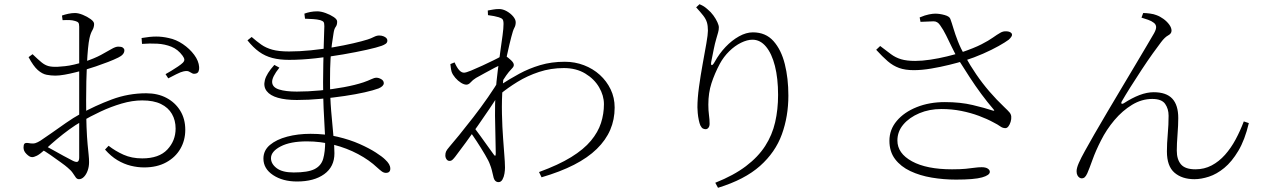

<svg xmlns="http://www.w3.org/2000/svg" viewBox="-20 -824 6040 914"><path d="M278 -728 275 -750Q289 -755 305.5 -758.5Q322 -762 337 -762Q353 -762 374 -753.5Q395 -745 411.5 -733Q428 -721 428 -710Q428 -694 419.5 -679.5Q411 -665 406 -642Q402 -624 399 -593Q396 -562 394 -522Q392 -482 391 -437Q390 -392 390 -346Q390 -269 392 -219Q394 -169 397 -137.5Q400 -106 402 -87Q404 -68 404 -52Q404 -31 397.5 -12.5Q391 6 380 17.5Q369 29 356 29Q347 29 341 21Q335 13 327 0.5Q319 -12 302 -26Q292 -35 269 -51.5Q246 -68 220.5 -86Q195 -104 174 -115L188 -134Q207 -124 232 -110Q257 -96 282.5 -82Q308 -68 328 -58Q345 -50 351 -55Q357 -60 357 -75Q357 -110 357 -170.5Q357 -231 357 -327Q357 -374 357 -431Q357 -488 357 -542.5Q357 -597 357 -639Q357 -681 357 -697Q357 -711 353 -716Q349 -721 338 -724Q325 -728 311 -728.5Q297 -729 278 -728ZM135 -566Q162 -540 178 -527Q194 -514 210.5 -509.5Q227 -505 254 -506Q270 -507 289.5 -509Q309 -511 332.5 -516.5Q356 -522 382 -530Q430 -546 460.5 -562.5Q491 -579 510.5 -590.5Q530 -602 543 -602Q550 -602 555.5 -601Q561 -600 564.5 -597.5Q568 -595 570 -592Q572 -589 572 -584Q572 -564 543 -550Q523 -540 494.5 -529Q466 -518 436.5 -508Q407 -498 383 -491Q364 -486 338.5 -479.5Q313 -473 287.5 -468.5Q262 -464 244 -464Q223 -464 202 -468Q181 -472 160 -490.5Q139 -509 116 -552ZM172 -154Q192 -167 224.5 -190Q257 -213 293.5 -238.5Q330 -264 363 -282Q433 -321 512 -350.5Q591 -380 676 -380Q731 -380 772.5 -358Q814 -336 838 -297Q862 -258 862 -206Q862 -156 838.5 -115.5Q815 -75 771 -51Q727 -27 666 -27Q635 -27 602.5 -35Q570 -43 539 -61.5Q508 -80 480 -112L497 -130Q529 -105 568 -87.5Q607 -70 657 -70Q737 -70 776.5 -112Q816 -154 816 -212Q816 -251 798.5 -281.5Q781 -312 746 -329Q711 -346 657 -346Q610 -346 559 -331Q508 -316 459 -293Q410 -270 367 -245Q339 -229 309.5 -207.5Q280 -186 252 -162.5Q224 -139 198 -115Q170 -90 156 -83Q142 -76 133 -76Q126 -76 119.5 -80Q113 -84 106 -91Q98 -99 95 -106.5Q92 -114 92 -122Q92 -135 96.5 -140Q101 -145 115 -143Q137 -139 148 -142.5Q159 -146 172 -154ZM656 -615 654 -643Q694 -650 723.5 -650Q753 -650 783 -643Q818 -636 850.5 -614Q883 -592 904.5 -563Q926 -534 928 -505Q929 -494 925.5 -485Q922 -476 913 -474Q902 -471 895 -475Q888 -479 879.5 -483.5Q871 -488 853 -484Q842 -482 819 -470.5Q796 -459 781 -451L768 -471Q779 -477 795.5 -487Q812 -497 827.5 -507.5Q843 -518 850 -525Q858 -533 857.5 -540.5Q857 -548 849 -559Q827 -589 796 -601.5Q765 -614 729 -616Q693 -618 656 -615Z M1432 -735Q1456 -734 1472.5 -733Q1489 -732 1505 -728Q1517 -724 1520.5 -719Q1524 -714 1524 -699Q1524 -695 1523 -669Q1522 -643 1521 -603.5Q1520 -564 1519 -519Q1518 -474 1518 -432Q1518 -365 1520.5 -309Q1523 -253 1525.5 -212.5Q1528 -172 1528 -152Q1528 -101 1518.5 -68Q1509 -35 1477.5 -19Q1446 -3 1378 -3Q1324 -3 1297 -23.5Q1270 -44 1270 -71Q1270 -103 1316 -127Q1362 -151 1441 -151Q1506 -151 1568.5 -135Q1631 -119 1684.5 -90.5Q1738 -62 1776 -26Q1788 -15 1797.5 -8Q1807 -1 1818 -1Q1827 -1 1832.5 -6Q1838 -11 1838 -21Q1838 -32 1832 -42.5Q1826 -53 1813 -65Q1800 -78 1769 -98Q1738 -118 1692 -138.5Q1646 -159 1587 -173Q1528 -187 1458 -187Q1398 -187 1347 -173.5Q1296 -160 1265 -134Q1234 -108 1234 -69Q1234 -21 1280 9.5Q1326 40 1394 40Q1475 40 1523.5 5Q1572 -30 1572 -94Q1572 -129 1567 -179.5Q1562 -230 1556.5 -296Q1551 -362 1551 -441Q1551 -502 1553.5 -543Q1556 -584 1560 -613.5Q1564 -643 1568 -667Q1571 -687 1578 -696Q1585 -705 1585 -721Q1585 -732 1568.5 -743Q1552 -754 1530 -762Q1508 -770 1490 -770Q1473 -770 1457.5 -767Q1442 -764 1429 -759ZM1178 -648 1158 -632Q1185 -598 1213.5 -577.5Q1242 -557 1276.5 -548Q1311 -539 1356 -539Q1415 -539 1482.5 -546.5Q1550 -554 1613.5 -565Q1677 -576 1726 -587Q1775 -598 1797 -606Q1808 -610 1816 -615.5Q1824 -621 1824 -631Q1824 -638 1819 -643Q1814 -648 1805 -651.5Q1796 -655 1785 -655Q1773 -655 1759.5 -648Q1746 -641 1730 -636Q1705 -628 1662 -618Q1619 -608 1566.5 -599Q1514 -590 1459.5 -584.5Q1405 -579 1356 -579Q1307 -579 1276.5 -587.5Q1246 -596 1224 -611.5Q1202 -627 1178 -648ZM1310 -502 1286 -515Q1249 -474 1241 -443Q1233 -412 1249.5 -390.5Q1266 -369 1303 -358.5Q1340 -348 1393 -348Q1449 -348 1507.5 -353.5Q1566 -359 1620 -367Q1674 -375 1716 -384.5Q1758 -394 1782 -403Q1794 -408 1800.5 -414.5Q1807 -421 1807 -428Q1807 -440 1795 -447Q1783 -454 1772 -454Q1762 -454 1747.5 -447Q1733 -440 1710 -432Q1671 -419 1617 -409Q1563 -399 1504.5 -393.5Q1446 -388 1393 -388Q1340 -388 1308.5 -398Q1277 -408 1275.5 -432.5Q1274 -457 1310 -502Z M2360 -375 2363 -420Q2406 -448 2452 -473Q2498 -498 2551.5 -514Q2605 -530 2669 -530Q2717 -530 2760 -513.5Q2803 -497 2835.5 -467.5Q2868 -438 2887 -398.5Q2906 -359 2906 -312Q2906 -255 2885 -206Q2864 -157 2821 -115Q2778 -73 2712.5 -39.5Q2647 -6 2558 20L2546 -5Q2639 -39 2699 -76Q2759 -113 2793 -154Q2827 -195 2841 -238.5Q2855 -282 2855 -328Q2855 -369 2832 -408.5Q2809 -448 2766 -474Q2723 -500 2664 -500Q2602 -500 2546 -481.5Q2490 -463 2443 -434Q2396 -405 2360 -375ZM2246 -453Q2230 -443 2220.5 -432Q2211 -421 2200 -421Q2189 -421 2174.5 -430Q2160 -439 2147.5 -453.5Q2135 -468 2130 -482Q2127 -493 2126 -502Q2125 -511 2124 -519L2144 -527Q2155 -502 2166 -490Q2177 -478 2189 -478Q2198 -478 2222.5 -488Q2247 -498 2276 -511.5Q2305 -525 2329.5 -537Q2354 -549 2362 -554Q2371 -559 2375.5 -560Q2380 -561 2388 -557Q2399 -550 2412.5 -537.5Q2426 -525 2426 -515Q2426 -507 2418.5 -499.5Q2411 -492 2402 -481Q2396 -474 2389.5 -464.5Q2383 -455 2376 -444Q2369 -433 2361 -422L2365 -479Q2370 -487 2374.5 -499Q2379 -511 2383 -525Q2359 -514 2335 -501.5Q2311 -489 2288.5 -476.5Q2266 -464 2246 -453ZM2211 -206 2229 -228Q2247 -204 2267 -176.5Q2287 -149 2304 -125Q2321 -101 2330 -89Q2340 -74 2340 -94Q2340 -125 2338.5 -171.5Q2337 -218 2336.5 -273Q2336 -328 2339 -381Q2343 -437 2349.5 -487.5Q2356 -538 2362 -581Q2368 -624 2372.5 -656.5Q2377 -689 2377 -710Q2377 -727 2372 -732.5Q2367 -738 2354 -742Q2344 -745 2331.5 -747.5Q2319 -750 2303 -752L2302 -774Q2313 -776 2327 -778.5Q2341 -781 2356 -781Q2374 -781 2392.5 -770.5Q2411 -760 2423 -745.5Q2435 -731 2435 -718Q2435 -703 2428.5 -691.5Q2422 -680 2414 -648Q2411 -636 2405.5 -614Q2400 -592 2393.5 -561Q2387 -530 2381.5 -492.5Q2376 -455 2373 -414Q2368 -348 2369.5 -282.5Q2371 -217 2375 -165Q2379 -113 2381 -84Q2382 -69 2383 -55Q2384 -41 2384 -26Q2384 -14 2381.5 2Q2379 18 2372 30.5Q2365 43 2353 43Q2344 43 2337.5 36.5Q2331 30 2328 14Q2324 -3 2321 -15Q2318 -27 2312 -42Q2307 -57 2289 -87.5Q2271 -118 2249.5 -151Q2228 -184 2211 -206ZM2361 -451 2356 -377Q2337 -346 2310 -306Q2283 -266 2254 -224.5Q2225 -183 2197 -145Q2169 -107 2147 -78Q2140 -69 2134 -63.5Q2128 -58 2120 -58Q2111 -58 2105.5 -66Q2100 -74 2100 -84Q2100 -95 2103.5 -103Q2107 -111 2120 -126Q2135 -143 2165.5 -180.5Q2196 -218 2232.5 -265Q2269 -312 2303 -361Q2337 -410 2361 -451Z M3294 -789 3310 -804Q3324 -798 3331.5 -793Q3339 -788 3348 -780Q3364 -767 3376 -750.5Q3388 -734 3395 -718.5Q3402 -703 3402 -694Q3402 -681 3398.5 -669.5Q3395 -658 3390 -640Q3383 -616 3378 -591Q3373 -566 3366 -531Q3363 -515 3368 -514Q3373 -513 3382 -529Q3404 -569 3434 -600.5Q3464 -632 3498 -651Q3532 -670 3564 -670Q3625 -670 3662 -628.5Q3699 -587 3716 -519Q3733 -451 3733 -369Q3733 -270 3702 -184.5Q3671 -99 3598 -34Q3525 31 3398 70L3385 46Q3473 11 3531 -33Q3589 -77 3622.5 -129Q3656 -181 3670 -242Q3684 -303 3684 -372Q3684 -451 3669 -510Q3654 -569 3626.5 -602Q3599 -635 3562 -635Q3537 -635 3507.5 -620.5Q3478 -606 3451.5 -580Q3425 -554 3407 -521Q3382 -474 3367 -428Q3352 -382 3352 -326Q3352 -298 3355 -276.5Q3358 -255 3358 -235Q3358 -223 3352.5 -216Q3347 -209 3339 -209Q3333 -209 3326.5 -212Q3320 -215 3314 -227Q3310 -236 3306.5 -252.5Q3303 -269 3301.5 -286Q3300 -303 3300 -313Q3300 -355 3307.5 -410Q3315 -465 3325 -519.5Q3335 -574 3342.5 -617Q3350 -660 3350 -678Q3350 -702 3345 -718Q3340 -734 3327.5 -750Q3315 -766 3294 -789Z M4478 -338Q4552 -338 4610.5 -324Q4669 -310 4705 -298Q4718 -294 4710 -303Q4680 -338 4651.5 -376.5Q4623 -415 4596 -456.5Q4569 -498 4542 -541Q4525 -571 4511 -600Q4497 -629 4484 -655.5Q4471 -682 4456 -703Q4443 -723 4424 -722.5Q4405 -722 4362 -720L4358 -741Q4384 -752 4402.5 -755.5Q4421 -759 4432 -759Q4453 -759 4476.5 -752.5Q4500 -746 4504 -734Q4511 -715 4519 -688Q4527 -661 4540 -627.5Q4553 -594 4575 -555Q4598 -513 4627 -470.5Q4656 -428 4690 -388.5Q4724 -349 4761 -314Q4779 -297 4786 -288.5Q4793 -280 4794 -269Q4795 -257 4791 -244Q4787 -231 4780.5 -222.5Q4774 -214 4766 -214Q4753 -214 4741.5 -222.5Q4730 -231 4710 -241Q4679 -258 4640 -272.5Q4601 -287 4556 -296Q4511 -305 4461 -305Q4404 -305 4356.5 -285Q4309 -265 4280.5 -231.5Q4252 -198 4252 -155Q4252 -94 4321.5 -56Q4391 -18 4512 -18Q4552 -18 4577 -20.5Q4602 -23 4619.5 -25.5Q4637 -28 4653 -28Q4672 -28 4682 -21.5Q4692 -15 4692 -6Q4692 10 4655 20.5Q4618 31 4531 31Q4472 31 4415.5 21.5Q4359 12 4313.5 -9.5Q4268 -31 4241 -66.5Q4214 -102 4214 -154Q4214 -207 4249 -248.5Q4284 -290 4344 -314Q4404 -338 4478 -338ZM4555 -574Q4617 -595 4652 -613Q4687 -631 4706.5 -645Q4726 -659 4742 -668Q4755 -676 4771.5 -675Q4788 -674 4795 -666Q4800 -659 4795.5 -651Q4791 -643 4782 -635Q4766 -623 4734 -605Q4702 -587 4660 -568.5Q4618 -550 4571 -535Q4542 -526 4499.5 -515.5Q4457 -505 4412.5 -497.5Q4368 -490 4330 -490Q4289 -490 4260 -500.5Q4231 -511 4206 -532.5Q4181 -554 4151 -587L4170 -605Q4200 -582 4221.5 -566Q4243 -550 4269.5 -542Q4296 -534 4337 -534Q4369 -534 4409 -540Q4449 -546 4488 -555.5Q4527 -565 4555 -574Z M5414 -740 5422 -762Q5436 -762 5454.5 -759.5Q5473 -757 5485 -752Q5502 -746 5518.5 -734Q5535 -722 5546 -707Q5557 -692 5557 -678Q5557 -664 5541 -655.5Q5525 -647 5507 -623Q5493 -605 5468 -570Q5443 -535 5415 -492.5Q5387 -450 5361.5 -409.5Q5336 -369 5320 -341Q5316 -334 5319 -331Q5322 -328 5329 -332Q5369 -358 5404.5 -371.5Q5440 -385 5472 -385Q5532 -385 5560.5 -354.5Q5589 -324 5589 -262Q5589 -228 5585.5 -183.5Q5582 -139 5582 -107Q5582 -65 5602 -41.5Q5622 -18 5671 -18Q5713 -18 5748 -36.5Q5783 -55 5811.5 -87Q5840 -119 5862 -160Q5884 -201 5901 -246L5925 -238Q5906 -158 5875 -106Q5844 -54 5808 -24.5Q5772 5 5735 17Q5698 29 5666 29Q5607 29 5571 -2Q5535 -33 5535 -103Q5535 -141 5539 -185.5Q5543 -230 5543 -273Q5543 -306 5526.5 -329.5Q5510 -353 5465 -353Q5415 -353 5369 -325Q5323 -297 5285 -252Q5247 -207 5221 -155Q5196 -106 5181 -64Q5166 -22 5156 1Q5150 14 5144 19.5Q5138 25 5129 25Q5124 25 5118.5 21.5Q5113 18 5109 10.5Q5105 3 5105 -9Q5105 -24 5115.5 -48Q5126 -72 5145 -106Q5164 -140 5189 -184Q5218 -234 5251.5 -291Q5285 -348 5319.5 -405.5Q5354 -463 5384.5 -514.5Q5415 -566 5438.5 -605.5Q5462 -645 5474 -666Q5485 -686 5483.5 -697.5Q5482 -709 5472 -716Q5462 -724 5445 -730Q5428 -736 5414 -740Z"/></svg>

Font: Source Han Serif JP VF
Style: Regular
Weight: 250
Designer: Ryoko NISHIZUKA 西塚涼子 (kana & ideographs); Frank Grießhammer (Latin, Greek & Cyrillic); Wenlong ZHANG 张文龙 (bopomofo); San
Foundry: Adobe
Version: Version 2.001;hotconv 1.1.0;makeotfexe 2.6.0